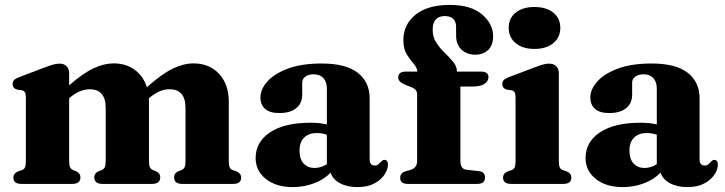

<svg xmlns="http://www.w3.org/2000/svg" viewBox="-20 -750 2955 783"><path d="M262 -451.5V-402Q318.5 -451.5 361.5 -471.5Q404.5 -491.5 443 -491.5Q494 -491.5 529.2 -465.5Q564.5 -439.5 579 -394.5Q639 -448 683.8 -469.8Q728.5 -491.5 768.5 -491.5Q834 -491.5 873.5 -448.8Q913 -406 913 -335.5V-94Q913 -75.5 916.8 -67.5Q920.5 -59.5 929 -56.5L943.5 -51.5Q963.5 -43 963.5 -25.5Q963.5 0 930.5 0H723.5Q690 0 690 -27Q690 -43 706 -51L720.5 -56.5Q729 -60.5 732.8 -68Q736.5 -75.5 736.5 -94V-310Q736.5 -386 671 -386Q630 -386 589.5 -351L587 -349Q587.5 -342.5 587.5 -335.5V-94Q587.5 -75.5 591.2 -68Q595 -60.5 604 -56.5L617.5 -51Q633.5 -43 633.5 -27Q633.5 0 600 0H398Q364.5 0 364.5 -27Q364.5 -43 380.5 -51L395 -56.5Q403.5 -60.5 407.2 -68Q411 -75.5 411 -94V-310Q411 -386 345.5 -386Q304.5 -386 264 -351L262 -349.5V-93.5Q262 -75 265.8 -67.8Q269.5 -60.5 278 -56.5L292 -51Q308 -43 308 -27Q308 0 274.5 0H67.5Q34.5 0 34.5 -25.5Q34.5 -43 54.5 -51.5L70 -56.5Q78 -59.5 81.8 -67.2Q85.5 -75 85.5 -93V-353Q85.5 -367.5 81.5 -373.8Q77.5 -380 68.5 -382L50 -384.5Q31.5 -390 31.5 -407Q31.5 -417.5 37.2 -423.5Q43 -429.5 58.5 -435.5L160 -474Q182.5 -482.5 196.2 -486.5Q210 -490.5 223 -490.5Q242 -490.5 252 -479.5Q262 -468.5 262 -451.5Z M1022.5 -105.5Q1022.5 -171.5 1081.5 -210.5Q1140.5 -249.5 1246.5 -249.5Q1284 -249.5 1313 -242.5V-389Q1313 -416 1298.8 -431.5Q1284.5 -447 1259.5 -447Q1238.5 -447 1225.5 -437.5Q1212.5 -428 1212.5 -414V-364.5Q1212.5 -328.5 1188 -308.8Q1163.5 -289 1119 -289Q1080 -289 1061 -306Q1042 -323 1042 -353Q1042 -385.5 1070 -417.2Q1098 -449 1153.5 -470Q1209 -491 1292 -491Q1391 -491 1439.2 -453Q1487.5 -415 1487.5 -349.5V-100Q1487.5 -75 1508.5 -75Q1518 -75 1523.2 -80Q1528.5 -85 1533 -89.5Q1536 -93 1539.5 -95.5Q1543 -98 1547.5 -98Q1562 -98 1562 -78.5Q1562 -59 1548 -37.8Q1534 -16.5 1506.5 -1.8Q1479 13 1438 13Q1395.5 13 1366.2 -3Q1337 -19 1328.5 -46Q1301 -17.5 1260 -2.2Q1219 13 1174 13Q1106 13 1064.2 -20.2Q1022.5 -53.5 1022.5 -105.5ZM1201.5 -136Q1201.5 -101 1218.5 -83Q1235.5 -65 1262.5 -65Q1289.5 -65 1313 -80.5V-200.5Q1293.5 -207.5 1272 -207.5Q1239 -207.5 1220.2 -188.8Q1201.5 -170 1201.5 -136Z M1857.5 -93.5Q1857.5 -61 1881.5 -58L1933 -52Q1958 -49.5 1958 -26Q1958 0 1926 0H1643.5Q1612 0 1612 -25Q1612 -45.5 1637 -52.5L1653.5 -57Q1681 -65 1681 -93V-365.5Q1681 -375 1676 -382Q1671 -389 1656.5 -395L1635.5 -403Q1617 -411 1610.5 -418.2Q1604 -425.5 1604 -434.5Q1604 -458 1635 -458H1682Q1681 -474 1667 -489.8Q1653 -505.5 1639 -528Q1625 -550.5 1625 -586Q1625 -650.5 1674.8 -690.2Q1724.5 -730 1814 -730Q1900 -730 1945.5 -691.5Q1991 -653 1991 -602Q1991 -565.5 1970.8 -546.2Q1950.5 -527 1918.5 -527Q1883 -527 1861.5 -548.2Q1840 -569.5 1840 -605V-640.5Q1840 -663 1827.5 -673.8Q1815 -684.5 1794 -684.5Q1744.5 -684.5 1744.5 -628Q1744.5 -598 1759.5 -575.5Q1774.5 -553 1794 -534.2Q1813.5 -515.5 1828.5 -497.2Q1843.5 -479 1843.5 -458H1942Q1972 -458 1972 -435.5Q1972 -419 1956 -408Q1940 -397 1904 -397H1857.5ZM2159.5 -550.5Q2111.5 -550.5 2083 -574Q2054.5 -597.5 2054.5 -636.5Q2054.5 -675.5 2083 -698.5Q2111.5 -721.5 2159.5 -721.5Q2208 -721.5 2236.5 -698.5Q2265 -675.5 2265 -636.5Q2265 -597.5 2236.5 -574Q2208 -550.5 2159.5 -550.5ZM2259 -451.5V-93.5Q2259 -75 2262.8 -67.2Q2266.5 -59.5 2275 -56.5L2289.5 -51.5Q2310 -43.5 2310 -25.5Q2310 0 2277 0H2064.5Q2031.5 0 2031.5 -25.5Q2031.5 -43 2051.5 -51.5L2067 -56.5Q2075 -60 2078.8 -67.5Q2082.5 -75 2082.5 -93V-353Q2082.5 -367.5 2078.5 -373.8Q2074.5 -380 2065.5 -382L2047 -384.5Q2028.5 -390 2028.5 -407Q2028.5 -417.5 2034.2 -423.5Q2040 -429.5 2055.5 -435.5L2157 -474Q2180.5 -483 2194.2 -486.8Q2208 -490.5 2218 -490.5Q2238.5 -490.5 2248.8 -479.5Q2259 -468.5 2259 -451.5Z M2368 -105.5Q2368 -171.5 2427 -210.5Q2486 -249.5 2592 -249.5Q2629.5 -249.5 2658.5 -242.5V-389Q2658.5 -416 2644.2 -431.5Q2630 -447 2605 -447Q2584 -447 2571 -437.5Q2558 -428 2558 -414V-364.5Q2558 -328.5 2533.5 -308.8Q2509 -289 2464.5 -289Q2425.5 -289 2406.5 -306Q2387.5 -323 2387.5 -353Q2387.5 -385.5 2415.5 -417.2Q2443.5 -449 2499 -470Q2554.5 -491 2637.5 -491Q2736.5 -491 2784.8 -453Q2833 -415 2833 -349.5V-100Q2833 -75 2854 -75Q2863.5 -75 2868.8 -80Q2874 -85 2878.5 -89.5Q2881.5 -93 2885 -95.5Q2888.5 -98 2893 -98Q2907.5 -98 2907.5 -78.5Q2907.5 -59 2893.5 -37.8Q2879.5 -16.5 2852 -1.8Q2824.5 13 2783.5 13Q2741 13 2711.8 -3Q2682.5 -19 2674 -46Q2646.5 -17.5 2605.5 -2.2Q2564.5 13 2519.5 13Q2451.5 13 2409.8 -20.2Q2368 -53.5 2368 -105.5ZM2547 -136Q2547 -101 2564 -83Q2581 -65 2608 -65Q2635 -65 2658.5 -80.5V-200.5Q2639 -207.5 2617.5 -207.5Q2584.5 -207.5 2565.8 -188.8Q2547 -170 2547 -136Z"/></svg>

Font: Fraunces 9pt S000
Style: Bold
Weight: 700
Version: Version 1.000; ttfautohint (v1.8.3)